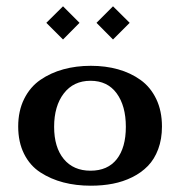

<svg xmlns="http://www.w3.org/2000/svg" viewBox="-20 -588 576 613"><path d="M181.2 -567.9 233.9 -515.1 181.2 -461.9 127.9 -515.1ZM340.8 -567.9 394 -515.1 340.8 -461.9 288.1 -515.1ZM497.1 -184.1Q497.1 -144 485.1 -111.8Q473.1 -79.6 452.1 -58.1Q431.2 -36.6 402.1 -22.2Q373 -7.8 340.3 -1.5Q307.6 4.9 270 4.9Q222.7 4.9 182.4 -5.6Q142.1 -16.1 108.9 -37.6Q75.7 -59.1 56.9 -96.7Q38.1 -134.3 38.1 -184.1Q38.1 -233.9 57.1 -272.2Q76.2 -310.5 108.9 -333Q141.6 -355.5 182.4 -366.7Q223.1 -377.9 270 -377.9Q316.9 -377.9 356.9 -366.7Q397 -355.5 428.7 -332.8Q460.4 -310.1 478.8 -272Q497.1 -233.9 497.1 -184.1ZM381.8 -183.1Q381.8 -250 352.5 -290Q323.2 -330.1 269 -330.1Q214.8 -330.1 183.8 -289.8Q152.8 -249.5 152.8 -183.1Q152.8 -117.7 183.6 -80.3Q214.4 -43 269 -43Q323.7 -43 352.8 -79.8Q381.8 -116.7 381.8 -183.1Z"/></svg>

Font: Wesal
Style: Regular
Weight: 500
Designer: Ahmed zaza
Foundry: Ahmed zaza
Version: Version 2.01